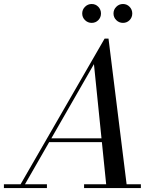

<svg xmlns="http://www.w3.org/2000/svg" viewBox="-65 -962 810 982"><path d="M29 0 470 -764.5H490L585 0H480L415.5 -634L51.5 0ZM-45 0V-19.5H175V0ZM365 0V-19.5H655.5V0ZM182 -235V-254.5H514.5V-235ZM564 -845Q544 -845 529.8 -859Q515.5 -873 515.5 -893Q515.5 -913 529.8 -927.2Q544 -941.5 564 -941.5Q584 -941.5 597.8 -927.2Q611.5 -913 611.5 -893Q611.5 -873 597.8 -859Q584 -845 564 -845ZM404 -845Q384 -845 369.8 -859Q355.5 -873 355.5 -893Q355.5 -913 369.8 -927.2Q384 -941.5 404 -941.5Q424 -941.5 437.8 -927.2Q451.5 -913 451.5 -893Q451.5 -873 437.8 -859Q424 -845 404 -845Z"/></svg>

Font: Bodoni Moda
Style: Italic
Weight: 400
Italic angle: -13°
Designer: Owen Earl
Foundry: indestructible type
Version: Version 2.005